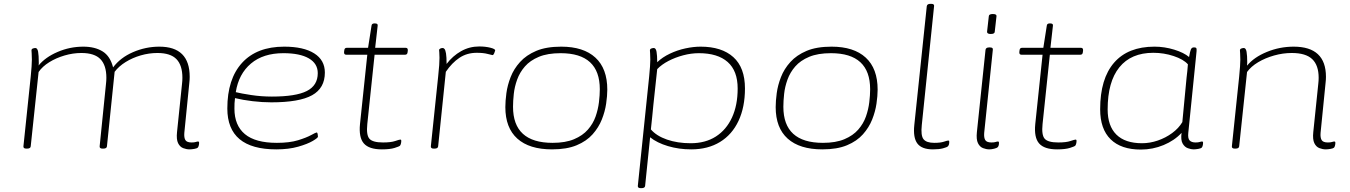

<svg xmlns="http://www.w3.org/2000/svg" viewBox="-20 -772 7033 1000"><path d="M967 6Q951 6 934 -0.5Q917 -7 907.5 -26.5Q898 -46 902 -84L928 -335Q929 -343 929.5 -351.5Q930 -360 930 -367Q930 -432 899 -464Q868 -496 800 -496Q756 -496 713 -483.5Q670 -471 634.5 -449Q599 -427 577 -398L537 -10Q536 2 518 2H514Q498 2 499 -10L532 -335Q533 -343 533.5 -351.5Q534 -360 534 -367Q534 -432 503 -464Q472 -496 404 -496Q360 -496 316 -483Q272 -470 236.5 -448Q201 -426 181 -397L140 -10Q139 2 121 2H117Q101 2 102 -10L140 -373Q143 -402 144.5 -425.5Q146 -449 146 -461Q146 -482 145 -494Q144 -506 144 -509Q144 -517 151.5 -519.5Q159 -522 164 -522Q175 -522 178.5 -502.5Q182 -483 182 -447Q182 -444 182 -439.5Q182 -435 181 -431Q216 -474 280 -501.5Q344 -529 414 -529Q474 -529 514 -504.5Q554 -480 569 -421Q607 -472 673 -500.5Q739 -529 810 -529Q968 -529 968 -372Q968 -365 967.5 -356.5Q967 -348 966 -340L940 -80Q938 -55 945.5 -42.5Q953 -30 978 -30Q992 -30 999.5 -32.5Q1007 -35 1012 -35Q1017 -35 1017 -28Q1017 -21 1015 -13.5Q1013 -6 1010 -3Q1006 1 992 3.5Q978 6 967 6Z M1419 6Q1164 6 1164 -207Q1164 -361 1241 -445Q1318 -529 1460 -529Q1561 -529 1616.5 -494Q1672 -459 1672 -394Q1672 -313 1605.5 -276Q1539 -239 1393 -239Q1346 -239 1295.5 -245Q1245 -251 1204 -261Q1202 -248 1201.5 -234Q1201 -220 1201 -206Q1201 -119 1255.5 -73.5Q1310 -28 1422 -28Q1488 -28 1532 -41.5Q1576 -55 1600.5 -68.5Q1625 -82 1629 -82Q1633 -82 1634.5 -74Q1636 -66 1636 -60Q1636 -54 1609 -38Q1582 -22 1533 -8Q1484 6 1419 6ZM1396 -269Q1521 -269 1578 -298Q1635 -327 1635 -391Q1635 -441 1588.5 -468Q1542 -495 1456 -495Q1351 -495 1287 -441Q1223 -387 1208 -292Q1236 -285 1288.5 -277Q1341 -269 1396 -269Z M1969 6Q1902 6 1875 -25Q1848 -56 1855 -126L1893 -487H1783Q1771 -487 1772 -501L1773 -509Q1774 -523 1786 -523H1897L1915 -638Q1916 -650 1930 -650H1933Q1949 -650 1947 -638L1934 -523H2093Q2105 -523 2104 -509L2103 -501Q2102 -487 2090 -487H1931L1893 -126Q1887 -69 1904 -49.5Q1921 -30 1975 -30Q2016 -30 2038 -37.5Q2060 -45 2065 -45Q2070 -45 2070 -38Q2070 -31 2068 -23.5Q2066 -16 2063 -13Q2059 -9 2035 -1.5Q2011 6 1969 6Z M2239 2Q2223 2 2224 -10L2262 -373Q2266 -409 2267.5 -432.5Q2269 -456 2269 -471Q2269 -490 2268 -498.5Q2267 -507 2267 -511Q2267 -516 2273 -519Q2279 -522 2286 -522Q2291 -522 2295.5 -516.5Q2300 -511 2303 -493.5Q2306 -476 2306 -439Q2338 -481 2381.5 -505.5Q2425 -530 2476 -530Q2508 -530 2534 -523.5Q2560 -517 2559 -509Q2558 -504 2554 -494.5Q2550 -485 2545 -485Q2542 -485 2520 -491Q2498 -497 2463 -497Q2412 -497 2373 -471Q2334 -445 2302 -398L2262 -10Q2261 2 2243 2Z M2855 6Q2737 6 2674.5 -50Q2612 -106 2612 -214Q2612 -246 2617.5 -287Q2623 -328 2639.5 -370.5Q2656 -413 2688.5 -449Q2721 -485 2773 -507Q2825 -529 2903 -529Q3019 -529 3081 -472Q3143 -415 3143 -305Q3143 -273 3137 -232Q3131 -191 3114.5 -149.5Q3098 -108 3066.5 -72.5Q3035 -37 2983.5 -15.5Q2932 6 2855 6ZM2858 -28Q2925 -28 2970 -47Q3015 -66 3042 -97Q3069 -128 3082 -165Q3095 -202 3099.5 -239.5Q3104 -277 3104 -307Q3104 -495 2900 -495Q2832 -495 2786.5 -476Q2741 -457 2714 -426Q2687 -395 2673.5 -357.5Q2660 -320 2656 -283Q2652 -246 2652 -216Q2652 -28 2858 -28Z M3317 208Q3301 208 3302 196L3361 -373Q3364 -402 3365.5 -425.5Q3367 -449 3367 -461Q3367 -482 3366 -494Q3365 -506 3365 -509Q3365 -517 3372.5 -519.5Q3380 -522 3385 -522Q3396 -522 3399.5 -502.5Q3403 -483 3403 -448Q3430 -474 3469 -492.5Q3508 -511 3550 -520Q3592 -529 3629 -529Q3739 -529 3799.5 -474.5Q3860 -420 3860 -311Q3860 -214 3826.5 -142.5Q3793 -71 3730 -32.5Q3667 6 3580 6Q3516 6 3459 -11Q3402 -28 3366 -57L3340 196Q3339 208 3321 208ZM3577 -26Q3654 -26 3708.5 -61Q3763 -96 3792.5 -160Q3822 -224 3822 -311Q3822 -403 3770 -449Q3718 -495 3620 -495Q3580 -495 3538.5 -484Q3497 -473 3461.5 -454.5Q3426 -436 3403 -412L3383 -226Q3380 -198 3377 -164.5Q3374 -131 3370 -98Q3399 -64 3454 -45Q3509 -26 3577 -26Z M4263 6Q4145 6 4082.5 -50Q4020 -106 4020 -214Q4020 -246 4025.5 -287Q4031 -328 4047.5 -370.5Q4064 -413 4096.5 -449Q4129 -485 4181 -507Q4233 -529 4311 -529Q4427 -529 4489 -472Q4551 -415 4551 -305Q4551 -273 4545 -232Q4539 -191 4522.5 -149.5Q4506 -108 4474.5 -72.5Q4443 -37 4391.5 -15.5Q4340 6 4263 6ZM4266 -28Q4333 -28 4378 -47Q4423 -66 4450 -97Q4477 -128 4490 -165Q4503 -202 4507.5 -239.5Q4512 -277 4512 -307Q4512 -495 4308 -495Q4240 -495 4194.5 -476Q4149 -457 4122 -426Q4095 -395 4081.5 -357.5Q4068 -320 4064 -283Q4060 -246 4060 -216Q4060 -28 4266 -28Z M4839 6Q4781 6 4758 -24.5Q4735 -55 4742 -121L4807 -740Q4809 -752 4826 -752H4830Q4847 -752 4845 -740L4781 -121Q4775 -66 4790 -47Q4805 -28 4846 -28Q4878 -28 4896 -34Q4914 -40 4919 -40Q4924 -40 4924 -33Q4924 -17 4917 -10Q4912 -5 4891.5 0.5Q4871 6 4839 6Z M5133 6Q5117 6 5100 -0.5Q5083 -7 5073.5 -26.5Q5064 -46 5068 -84L5113 -513Q5115 -525 5132 -525H5136Q5153 -525 5151 -513L5106 -80Q5104 -55 5111.5 -42.5Q5119 -30 5144 -30Q5158 -30 5165.5 -32.5Q5173 -35 5178 -35Q5183 -35 5183 -28Q5183 -12 5176 -5Q5172 -1 5158 2.5Q5144 6 5133 6ZM5140 -595Q5120 -595 5121 -607L5130 -687Q5130 -699 5151 -699Q5172 -699 5170 -687L5161 -607Q5161 -595 5140 -595Z M5486 6Q5419 6 5392 -25Q5365 -56 5372 -126L5410 -487H5300Q5288 -487 5289 -501L5290 -509Q5291 -523 5303 -523H5414L5432 -638Q5433 -650 5447 -650H5450Q5466 -650 5464 -638L5451 -523H5610Q5622 -523 5621 -509L5620 -501Q5619 -487 5607 -487H5448L5410 -126Q5404 -69 5421 -49.5Q5438 -30 5492 -30Q5533 -30 5555 -37.5Q5577 -45 5582 -45Q5587 -45 5587 -38Q5587 -31 5585 -23.5Q5583 -16 5580 -13Q5576 -9 5552 -1.5Q5528 6 5486 6Z M5922 7Q5819 7 5764.5 -46.5Q5710 -100 5710 -203Q5710 -362 5782.5 -445.5Q5855 -529 5993 -529Q6045 -529 6095.5 -513.5Q6146 -498 6173 -475Q6178 -504 6182.5 -514.5Q6187 -525 6197 -525H6200Q6210 -525 6211.5 -519.5Q6213 -514 6212 -504L6169 -80Q6166 -51 6176 -40.5Q6186 -30 6207 -30Q6221 -30 6228.5 -32.5Q6236 -35 6241 -35Q6246 -35 6246 -28Q6246 -21 6244 -13.5Q6242 -6 6239 -3Q6235 1 6221 3.5Q6207 6 6196 6Q6184 6 6167 0Q6150 -6 6139.5 -24.5Q6129 -43 6134 -80Q6097 -40 6040.5 -16.5Q5984 7 5922 7ZM5928 -26Q5969 -26 6010 -40Q6051 -54 6085 -79Q6119 -104 6138 -136L6160 -367Q6162 -381 6164 -402.5Q6166 -424 6167 -437Q6144 -463 6093 -480Q6042 -497 5987 -497Q5871 -497 5810 -421.5Q5749 -346 5749 -202Q5749 -116 5794.5 -71Q5840 -26 5928 -26Z M6885 6Q6869 6 6852 -0.5Q6835 -7 6825.5 -26.5Q6816 -46 6820 -84L6846 -335Q6847 -343 6847.5 -351.5Q6848 -360 6848 -367Q6848 -432 6814.5 -464Q6781 -496 6708 -496Q6662 -496 6616 -483Q6570 -470 6533 -448Q6496 -426 6475 -397L6434 -10Q6433 2 6415 2H6411Q6395 2 6396 -10L6434 -373Q6437 -402 6438.5 -425.5Q6440 -449 6440 -461Q6440 -482 6439 -494Q6438 -506 6438 -509Q6438 -517 6445.5 -519.5Q6453 -522 6458 -522Q6469 -522 6472.5 -502.5Q6476 -483 6476 -447Q6476 -437 6475 -430Q6511 -474 6578 -501.5Q6645 -529 6718 -529Q6886 -529 6886 -372Q6886 -365 6885.5 -356.5Q6885 -348 6884 -340L6858 -80Q6856 -55 6863.5 -42.5Q6871 -30 6896 -30Q6910 -30 6917.5 -32.5Q6925 -35 6930 -35Q6935 -35 6935 -28Q6935 -21 6933 -13.5Q6931 -6 6928 -3Q6924 1 6910 3.5Q6896 6 6885 6Z"/></svg>

Font: Asap Expanded Expanded Thin
Style: Italic
Weight: 100
Width: 7
Italic angle: -6°
Designer: Pablo Cosgaya
Foundry: Omnibus-Type
Version: Version 3.001; ttfautohint (v1.8.4.7-5d5b)